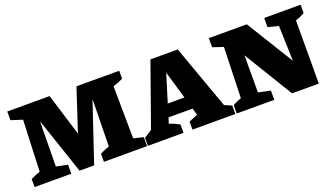

<svg xmlns="http://www.w3.org/2000/svg" viewBox="-53 -914 2243 1288"><g transform="rotate(-20 1068.0 -269.5)"><path d="M757 -81 827 -64V0H519V-57Q548 -74 585 -85L591 -422L449 0H345L209 -402L205 -81L286 -64V0H24V-57Q40 -65 56 -72Q72 -79 91 -85L106 -451L25 -477V-539H327L420 -238L519 -539H824V-482Q791 -466 753 -454Z M1406 -82Q1419 -77 1430.5 -72Q1442 -67 1457 -60V0H1151V-57L1214 -83L1200 -132H1028L1015 -91Q1035 -85 1052.5 -77Q1070 -69 1087 -60V0H833V-57L889 -93L1047 -539H1242ZM1055 -221H1174L1116 -419Z M1859 -539H2119V-480Q2102 -470 2089 -464Q2076 -458 2054 -451L2053 0H1862L1649 -349V-84L1735 -66V0H1467V-60Q1482 -68 1496.5 -74.5Q1511 -81 1528 -87L1539 -449L1464 -474V-539H1735L1942 -203L1934 -455L1859 -474Z"/></g></svg>

Font: Piazzolla SC ExtraBold
Style: Regular
Weight: 800
Designer: Juan Pablo del Peral
Foundry: Huerta Tipografica
Version: Version 1.330